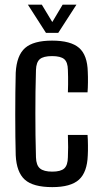

<svg xmlns="http://www.w3.org/2000/svg" viewBox="-20 -778 430 806"><path d="M265 -390.5Q265.5 -406 265.8 -422.5Q266 -439 265.8 -455.2Q265.5 -471.5 265 -484.5Q264.5 -517 249.5 -529.8Q234.5 -542.5 198.5 -542.5Q162 -542.5 147 -529.5Q132 -516.5 131 -484Q129.5 -437.5 129 -392.2Q128.5 -347 128.5 -302Q128.5 -257 129 -211.2Q129.5 -165.5 131 -117.5Q132 -84 148 -70.8Q164 -57.5 199.5 -57.5Q235 -57.5 249.8 -71Q264.5 -84.5 265 -118Q266 -138.5 266 -160.2Q266 -182 265 -211.5H347.5Q349 -194 349.2 -168.5Q349.5 -143 348.5 -126Q346 -55 311.5 -23.8Q277 7.5 199.5 7.5Q119 7.5 84.2 -23.8Q49.5 -55 46 -126Q45 -161 44.5 -205.2Q44 -249.5 44 -297.2Q44 -345 44.5 -390.2Q45 -435.5 46 -473Q50 -545.5 85.2 -576.5Q120.5 -607.5 198.5 -607.5Q277 -607.5 312 -577Q347 -546.5 348.5 -476Q349.5 -456 349.2 -432.5Q349 -409 347.5 -390.5ZM173 -640 97 -758.5H155.5L199.5 -685.5L243 -758.5H301L224.5 -640Z"/></svg>

Font: Big Shoulders
Style: Regular
Weight: 400
Designer: Patric King
Foundry: XO Type Co
Version: Version 2.002